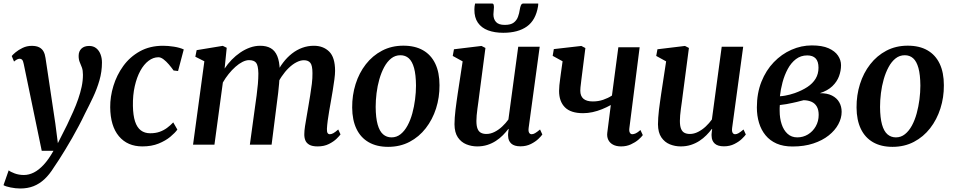

<svg xmlns="http://www.w3.org/2000/svg" viewBox="-58 -825 5440 1095"><path d="M77.5 -459.5Q74 -477.5 68.5 -483.8Q63 -490 55 -490Q47 -490 39.5 -486.2Q32 -482.5 22 -474L9 -505.5Q14 -512.5 30.2 -526.2Q46.5 -540 70.8 -551.8Q95 -563.5 123 -563.5Q149.5 -563.5 165.5 -555.2Q181.5 -547 190 -531.8Q198.5 -516.5 201.5 -494.5Q208.5 -448.5 215.5 -401.8Q222.5 -355 229.5 -308Q236.5 -261 243.5 -214.2Q250.5 -167.5 257.5 -121L272 -8.5L324.5 -112.5Q343 -151.5 359.5 -188.5Q376 -225.5 388.2 -261Q400.5 -296.5 407.8 -330.8Q415 -365 415 -398.5Q415 -424 409 -440Q403 -456 396.8 -470.5Q390.5 -485 390.5 -506.5Q390.5 -532.5 406.5 -547.8Q422.5 -563 450.5 -563Q474.5 -563 490.8 -550Q507 -537 515.2 -515.5Q523.5 -494 523.5 -468.5Q523.5 -416.5 509.2 -367Q495 -317.5 472.5 -270Q450 -222.5 426 -176Q410 -142 391.2 -106.8Q372.5 -71.5 353 -37.2Q333.5 -3 314.5 28Q295.5 59 279 85Q262.5 111 249 130Q224 170.5 195.5 197Q167 223.5 133.2 236.8Q99.5 250 57.5 250Q31.5 250 2.8 244.2Q-26 238.5 -38 231L-8.5 146.5Q1.5 155 25.5 164Q49.5 173 78.5 173Q107 173 135.2 158.8Q163.5 144.5 191.5 114.2Q219.5 84 247 35H180Z M754 10Q669 10 620.2 -48Q571.5 -106 570.5 -213.5Q570 -273.5 588.8 -335Q607.5 -396.5 645 -448.5Q682.5 -500.5 739.5 -532.2Q796.5 -564 872 -564Q900.5 -564 934 -558.8Q967.5 -553.5 990 -543L957.5 -420L932 -423Q920 -440 905 -457.5Q890 -475 874.5 -486.8Q859 -498.5 845.5 -498.5Q816 -498.5 789.2 -478.2Q762.5 -458 742.2 -421Q722 -384 710.5 -333.2Q699 -282.5 700 -221Q701 -167 712.2 -132.5Q723.5 -98 745.2 -81.5Q767 -65 798.5 -65Q829 -65 852.2 -73.2Q875.5 -81.5 894.5 -95.5Q913.5 -109.5 930 -127L953.5 -86Q940.5 -67.5 913.5 -45Q886.5 -22.5 846.5 -6.2Q806.5 10 754 10Z M1235 -552.5 1223 -434Q1240.5 -460.5 1263.2 -484Q1286 -507.5 1312.5 -525.5Q1339 -543.5 1367.8 -553.8Q1396.5 -564 1426 -564Q1462 -564 1486.2 -550Q1510.5 -536 1523.2 -505.5Q1536 -475 1537.5 -425.5Q1537.5 -419 1537.2 -411.5Q1537 -404 1536.5 -396Q1536 -388 1535 -379.5L1517 -401.5Q1534 -438.5 1556.8 -468.2Q1579.5 -498 1607 -519.5Q1634.5 -541 1666 -552.5Q1697.5 -564 1732 -564Q1785.5 -564 1819.2 -531Q1853 -498 1853 -420.5Q1853 -402 1849 -371.5Q1845 -341 1839.5 -307.8Q1834 -274.5 1829 -246.5Q1824.5 -221 1819.5 -192.5Q1814.5 -164 1811 -137.2Q1807.5 -110.5 1806.5 -90Q1806 -72.5 1810.5 -66Q1815 -59.5 1822.5 -59.5Q1832.5 -59.5 1843.2 -65.5Q1854 -71.5 1871 -86.5L1884 -58.5Q1878.5 -50.5 1861.8 -34Q1845 -17.5 1817.8 -3.8Q1790.5 10 1753.5 10Q1723 10 1706.2 0.5Q1689.5 -9 1683.2 -25Q1677 -41 1677.5 -60.5Q1677.5 -78.5 1681.5 -105.2Q1685.5 -132 1691 -162Q1696.5 -192 1701 -220.5Q1705.5 -248 1711 -281Q1716.5 -314 1720.5 -347Q1724.5 -380 1724 -408Q1724 -451 1712.2 -466.2Q1700.5 -481.5 1675 -481.5Q1655.5 -481.5 1633 -470Q1610.5 -458.5 1588.8 -437.5Q1567 -416.5 1548 -388.2Q1529 -360 1516 -326.5L1537 -398Q1536 -375.5 1533.8 -348.8Q1531.5 -322 1528.5 -295.5Q1525.5 -269 1522 -245L1491 0H1367L1397 -219.5Q1401 -247.5 1405.5 -280.5Q1410 -313.5 1412.8 -346.2Q1415.5 -379 1415.5 -406.5Q1414.5 -452.5 1402.5 -467.2Q1390.5 -482 1362 -482Q1345 -482 1325 -472Q1305 -462 1284.8 -444Q1264.5 -426 1246 -403Q1227.5 -380 1213 -354.5L1165 0H1043L1107.5 -475.5L1056 -501.5L1063.5 -539L1212.5 -563.5Z M2242.5 -564.5Q2309 -564.5 2354.8 -538.2Q2400.5 -512 2424.5 -461.8Q2448.5 -411.5 2448.5 -339Q2449 -269.5 2428.8 -206.2Q2408.5 -143 2370.2 -93.8Q2332 -44.5 2277.8 -16Q2223.5 12.5 2155.5 12.5Q2090.5 12.5 2044.8 -13.8Q1999 -40 1975 -90Q1951 -140 1950.5 -211.5Q1950 -282 1970 -345.5Q1990 -409 2028.2 -458.2Q2066.5 -507.5 2120.8 -536Q2175 -564.5 2242.5 -564.5ZM2225.5 -510Q2196 -510 2173 -491.8Q2150 -473.5 2133.2 -442.5Q2116.5 -411.5 2105.5 -373Q2094.5 -334.5 2089.5 -293.5Q2084.5 -252.5 2084.5 -215Q2085 -153 2095.8 -114.8Q2106.5 -76.5 2126.8 -59Q2147 -41.5 2175 -41.5Q2204 -41.5 2226.8 -59.8Q2249.5 -78 2266.2 -109Q2283 -140 2293.5 -178.5Q2304 -217 2309.2 -258Q2314.5 -299 2314.5 -337Q2314 -399 2303.5 -437Q2293 -475 2273.5 -492.5Q2254 -510 2225.5 -510Z M2663.5 10Q2631 10 2601.5 -2Q2572 -14 2553.2 -41.5Q2534.5 -69 2534 -116Q2534 -133.5 2535.5 -154.5Q2537 -175.5 2539.8 -199Q2542.5 -222.5 2546 -246.2Q2549.5 -270 2552.5 -291.5L2580.5 -475L2524 -506L2531 -544L2688 -563L2710.5 -551.5L2676 -289Q2673.5 -267.5 2670.5 -246.2Q2667.5 -225 2664.8 -204.8Q2662 -184.5 2660.5 -167Q2659 -149.5 2659 -135.5Q2659 -107 2665.5 -90.8Q2672 -74.5 2684.8 -67.8Q2697.5 -61 2716 -61Q2739.5 -61 2762.8 -72.8Q2786 -84.5 2806.2 -103.5Q2826.5 -122.5 2841.5 -143.5L2897.5 -558.5H3020L2957 -96Q2954.5 -77 2959.5 -68.2Q2964.5 -59.5 2974 -59.5Q2983 -59.5 2993.5 -65.5Q3004 -71.5 3022 -86.5L3035 -58Q3029.5 -49.5 3012.8 -33.2Q2996 -17 2969.8 -3.8Q2943.5 9.5 2910 9.5Q2875 9.5 2857.8 -6.2Q2840.5 -22 2840 -48.5Q2839.5 -51 2839.5 -55.8Q2839.5 -60.5 2840.2 -66.2Q2841 -72 2841.5 -78Q2842 -84 2843 -89L2841.5 -90Q2827.5 -71.5 2810 -53.8Q2792.5 -36 2770.2 -21.5Q2748 -7 2721.5 1.5Q2695 10 2663.5 10ZM2747 -805Q2755 -805 2757 -799Q2759 -793 2759 -783.5Q2759 -774 2757.5 -763.2Q2756 -752.5 2756 -743Q2756 -716 2771 -699.5Q2786 -683 2820.5 -683Q2854.5 -683 2871.5 -695.8Q2888.5 -708.5 2896 -728.8Q2903.5 -749 2906.5 -771Q2908.5 -784 2912.8 -794.5Q2917 -805 2927 -805H3011.5Q3011.5 -801.5 3011.5 -797.8Q3011.5 -794 3010.5 -789Q2997.5 -710 2947 -674Q2896.5 -638 2812 -638Q2762.5 -638 2725.2 -652Q2688 -666 2667.5 -695.5Q2647 -725 2647.5 -771Q2647.5 -779.5 2648.5 -788Q2649.5 -796.5 2651.5 -805Z M3280.5 -551 3257.5 -369.5Q3256.5 -358.5 3255 -347.8Q3253.5 -337 3252.5 -326.8Q3251.5 -316.5 3251.5 -307.5Q3251.5 -277.5 3269.2 -262Q3287 -246.5 3323 -246.5Q3354.5 -246.5 3382.2 -256Q3410 -265.5 3432 -280L3468.5 -555.5H3590L3531.5 -95.5Q3529 -77.5 3534 -68.5Q3539 -59.5 3548 -59.5Q3556.5 -59.5 3567.8 -64.5Q3579 -69.5 3594.5 -83.5L3608 -54.5Q3600.5 -43.5 3582.8 -28.2Q3565 -13 3539.8 -1.5Q3514.5 10 3484.5 10Q3456.5 10 3437.8 -0.2Q3419 -10.5 3410.8 -28.2Q3402.5 -46 3405.5 -68.5L3425.5 -226Q3402 -213 3375.5 -202.2Q3349 -191.5 3321.8 -185.5Q3294.5 -179.5 3267.5 -179.5Q3197 -179.5 3163.8 -213Q3130.5 -246.5 3130.5 -306.5Q3130.5 -321.5 3132.2 -338.8Q3134 -356 3136.5 -374Q3139 -392 3141 -408L3150.5 -475.5L3094 -506.5L3100.5 -545L3257.5 -563Z M3824 10Q3791.5 10 3762 -2Q3732.5 -14 3713.8 -41.5Q3695 -69 3694.5 -116Q3694.5 -133.5 3696 -154.5Q3697.5 -175.5 3700.2 -199Q3703 -222.5 3706.5 -246.2Q3710 -270 3713 -291.5L3741 -475L3684.5 -506L3691.5 -544L3848.5 -563L3871 -551.5L3836.5 -289Q3834 -267.5 3831 -246.2Q3828 -225 3825.2 -204.8Q3822.5 -184.5 3821 -167Q3819.5 -149.5 3819.5 -135.5Q3819.5 -107 3826 -90.8Q3832.5 -74.5 3845.2 -67.8Q3858 -61 3876.5 -61Q3900 -61 3923.2 -72.8Q3946.5 -84.5 3966.8 -103.5Q3987 -122.5 4002 -143.5L4058 -558.5H4180.5L4117.5 -96Q4115 -77 4120 -68.2Q4125 -59.5 4134.5 -59.5Q4143.5 -59.5 4154 -65.5Q4164.5 -71.5 4182.5 -86.5L4195.5 -58Q4190 -49.5 4173.2 -33.2Q4156.5 -17 4130.2 -3.8Q4104 9.5 4070.5 9.5Q4035.5 9.5 4018.2 -6.2Q4001 -22 4000.5 -48.5Q4000 -51 4000 -55.8Q4000 -60.5 4000.8 -66.2Q4001.5 -72 4002 -78Q4002.5 -84 4003.5 -89L4002 -90Q3988 -71.5 3970.5 -53.8Q3953 -36 3930.8 -21.5Q3908.5 -7 3882 1.5Q3855.5 10 3824 10Z M4462 10.5Q4409.5 10.5 4371.2 -6.2Q4333 -23 4308 -53.5Q4283 -84 4270.8 -124.5Q4258.5 -165 4258.5 -212Q4258.5 -293.5 4284.5 -358.8Q4310.5 -424 4355 -470.2Q4399.5 -516.5 4455.8 -541.2Q4512 -566 4572 -566Q4631 -566 4667.5 -549.8Q4704 -533.5 4721.2 -507.8Q4738.5 -482 4738.5 -453.5Q4738.5 -421.5 4727 -390.2Q4715.5 -359 4689 -333.5Q4662.5 -308 4617.5 -293.5Q4659.5 -294 4687 -280Q4714.5 -266 4728.2 -242Q4742 -218 4742 -187Q4742 -151.5 4723.2 -116.5Q4704.5 -81.5 4668.5 -52.8Q4632.5 -24 4580.5 -6.8Q4528.5 10.5 4462 10.5ZM4489 -41.5Q4522 -41.5 4549.8 -58.2Q4577.5 -75 4594.2 -104.2Q4611 -133.5 4611 -170Q4611 -199 4600.2 -217.5Q4589.5 -236 4570.2 -244.5Q4551 -253 4525.5 -253.5Q4518 -252 4507.8 -249.2Q4497.5 -246.5 4485.8 -243.5Q4474 -240.5 4461 -238Q4445 -234.5 4427.2 -231.2Q4409.5 -228 4389.5 -226Q4388.5 -218 4388.5 -209.5Q4388.5 -201 4388.5 -192.5Q4388.5 -151 4399.8 -116.8Q4411 -82.5 4433.5 -62Q4456 -41.5 4489 -41.5ZM4390 -276Q4405.5 -277 4419.2 -279.5Q4433 -282 4446.5 -285.5Q4460 -289 4474.5 -294Q4516.5 -309 4546.8 -329Q4577 -349 4593.5 -376.2Q4610 -403.5 4610 -439Q4610 -474.5 4593.8 -491.8Q4577.5 -509 4546 -509Q4509 -509 4481.2 -487.8Q4453.5 -466.5 4434.8 -431.8Q4416 -397 4405 -356Q4394 -315 4390 -276Z M5119 -564.5Q5185.5 -564.5 5231.2 -538.2Q5277 -512 5301 -461.8Q5325 -411.5 5325 -339Q5325.5 -269.5 5305.2 -206.2Q5285 -143 5246.8 -93.8Q5208.5 -44.5 5154.2 -16Q5100 12.5 5032 12.5Q4967 12.5 4921.2 -13.8Q4875.5 -40 4851.5 -90Q4827.5 -140 4827 -211.5Q4826.5 -282 4846.5 -345.5Q4866.5 -409 4904.8 -458.2Q4943 -507.5 4997.2 -536Q5051.5 -564.5 5119 -564.5ZM5102 -510Q5072.5 -510 5049.5 -491.8Q5026.5 -473.5 5009.8 -442.5Q4993 -411.5 4982 -373Q4971 -334.5 4966 -293.5Q4961 -252.5 4961 -215Q4961.5 -153 4972.2 -114.8Q4983 -76.5 5003.2 -59Q5023.5 -41.5 5051.5 -41.5Q5080.5 -41.5 5103.2 -59.8Q5126 -78 5142.8 -109Q5159.5 -140 5170 -178.5Q5180.5 -217 5185.8 -258Q5191 -299 5191 -337Q5190.5 -399 5180 -437Q5169.5 -475 5150 -492.5Q5130.5 -510 5102 -510Z"/></svg>

Font: Merriweather 28pt SemiBold
Style: Italic
Weight: 600
Italic angle: -7.8°
Version: Version 2.101